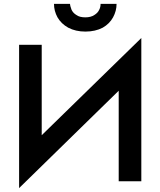

<svg xmlns="http://www.w3.org/2000/svg" viewBox="-20 -930 823 985"><path d="M78 35 700 -573 705 -735 83 -128ZM194 -98V-700H78V35ZM705 0V-735L589 -600V0ZM339 -910H257Q257 -874 275 -841Q294 -808 330 -788Q368 -768 418 -768Q469 -768 507 -788Q542 -808 560 -841Q578 -874 578 -910H496Q496 -893 489 -880Q482 -864 464 -853Q446 -841 418 -841Q388 -841 372 -853Q355 -863 347 -880Q339 -902 339 -910Z"/></svg>

Font: NM-font
Style: Medium
Weight: 500
Designer: ""
Foundry: ""
Version: ""